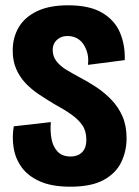

<svg xmlns="http://www.w3.org/2000/svg" viewBox="-20 -691 523 725"><path d="M246 14Q176 14 131 -6Q86 -26 62 -59Q38 -92 31.5 -133Q25 -174 32 -214L172 -230Q169 -196 174.5 -166.5Q180 -137 197.5 -118.5Q215 -100 247 -100Q261 -100 274.5 -105.5Q288 -111 297 -125Q306 -139 306 -164Q306 -196 291 -218Q276 -240 249 -259Q222 -278 185 -298Q155 -316 126.5 -335Q98 -354 76 -377.5Q54 -401 41 -431Q28 -461 28 -500Q28 -550 51 -588.5Q74 -627 120.5 -649Q167 -671 237 -671Q318 -671 365.5 -643Q413 -615 433 -568Q453 -521 451 -464L312 -446Q315 -468 310.5 -487.5Q306 -507 296 -522.5Q286 -538 270.5 -546.5Q255 -555 235 -555Q218 -555 205.5 -548Q193 -541 186 -529.5Q179 -518 179 -502Q179 -478 193.5 -459.5Q208 -441 230.5 -427.5Q253 -414 277 -401Q310 -384 342 -363Q374 -342 400.5 -314.5Q427 -287 442.5 -251.5Q458 -216 458 -169Q458 -121 438 -79Q418 -37 371.5 -11.5Q325 14 246 14Z"/></svg>

Font: Bricolage Grotesque Condensed ExtraBold
Style: Regular
Weight: 800
Width: 3
Designer: Mathieu Triay
Foundry: Atelier Triay
Version: Version 1.000;gftools[0.9.30]